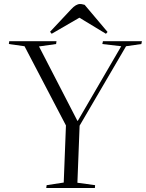

<svg xmlns="http://www.w3.org/2000/svg" viewBox="-20 -935 726 955"><path d="M365 -334H367L583 -705L489 -716L492 -730H686L683 -716L607 -705L376 -310L365 -26L453 -14L452 0H210L212 -14L297 -27L308 -311L102 -705L24 -716L26 -730H261L259 -716L174 -704ZM515 -776 507 -767 375 -847 237 -767 229 -777 334 -889Q358 -915 378 -915Q385 -915 390.5 -913.5Q396 -912 401 -911Z"/></svg>

Font: Literata 72pt Light
Style: Italic
Weight: 300
Italic angle: -2°
Designer: Latin by Veronika Burian and Jose Scaglione. Greek by Irene Vlachou. Cyrillic by Vera Evstafieva
Foundry: TypeTogether
Version: Version 3.002